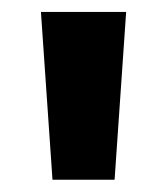

<svg xmlns="http://www.w3.org/2000/svg" viewBox="-20 -713 278 319"><path d="M67.2 -414.4 48 -693.2H189.6L170.4 -414.4Z"/></svg>

Font: Firava
Style: Regular
Weight: 400
Designer: Carrois Corporate & Edenspiekermann AG
Foundry: Greg Finn Gibson
Version: Version 5.000